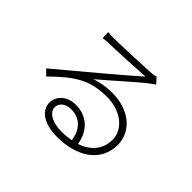

<svg xmlns="http://www.w3.org/2000/svg" viewBox="-154 -1008 1308 1308"><g transform="rotate(45 500.0 -354.0)"><path d="M699 -739C690 -736 682 -735 659 -732C609 -728 360 -718 310 -718C295 -718 270 -718 251 -721L253 -665C272 -668 291 -669 310 -670C361 -670 591 -682 645 -686C595 -641 460 -525 404 -479C348 -431 215 -322 127 -247L166 -208C302 -341 388 -403 558 -403C690 -403 791 -324 791 -224C791 -131 736 -67 644 -36C631 -128 568 -215 445 -215C360 -215 307 -159 307 -99C307 -27 375 31 510 31C702 31 841 -62 841 -223C841 -351 729 -448 566 -448C514 -448 459 -441 406 -422C492 -494 641 -629 687 -664C700 -675 720 -688 735 -699ZM504 -16C421 -16 355 -49 355 -102C355 -142 393 -171 444 -171C533 -171 585 -112 596 -24C568 -19 537 -16 504 -16Z"/></g></svg>

Font: Spoqa Han Sans Neo Light
Style: Regular
Weight: 300
Designer: [Spoqa Han Sans Neo] Dong-huui Kim ___ Younghwa Kang ___ Yujin Lee ___ [Noto Sans] Ryoko NISHIZUKA ____ (kana & ideograp
Foundry: Spoqa (http://www.spoqa-han-sans.com)
Version: Version 1.100;hotconv 1.0.109;makeotfexe 2.5.65596